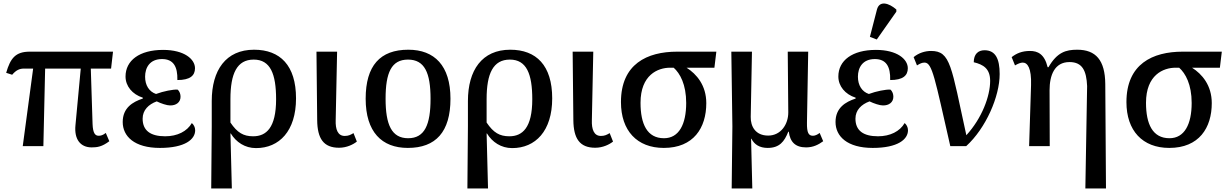

<svg xmlns="http://www.w3.org/2000/svg" viewBox="-20 -829 6967 1089"><path d="M109 0H226L236 -440H438L408 -119C400 -39 436 7 500 7C532 7 559 3 600 -28L580 -75C564 -62 551 -59 540 -59C521 -59 507 -71 505 -126L495 -440H610L621 -536H149C68 -536 39 -499 15 -416L49 -405C71 -431 91 -440 115 -440H168Z M887 10C1030 10 1087 -39 1087 -90C1087 -108 1078 -123 1068 -131C1041 -84 986 -56 917 -56C834 -56 789 -88 789 -156C789 -204 822 -237 869 -254C893 -242 927 -231 944 -231C979 -230 1004 -249 1004 -280C1004 -294 1000 -310 987 -321C961 -322 908 -312 865 -296C826 -309 803 -345 803 -394C803 -445 829 -494 899 -494C963 -494 988 -452 986 -375C1058 -375 1086 -400 1086 -442C1086 -493 1026 -546 905 -546C771 -546 692 -486 692 -395C692 -341 730 -294 790 -275V-270C732 -251 676 -217 676 -137C676 -56 742 10 887 10Z M1178 240H1295L1287 -72H1289C1319 -23 1369 11 1432 11C1564 11 1659 -86 1659 -271C1659 -458 1569 -547 1421 -547C1261 -547 1181 -431 1181 -256V-113ZM1416 -56C1361 -56 1326 -76 1287 -134V-267C1287 -412 1324 -491 1419 -491C1514 -491 1546 -409 1546 -266C1546 -104 1490 -56 1416 -56Z M1903 9C1947 9 1984 -10 2004 -26L1985 -74C1968 -64 1957 -58 1935 -58C1896 -58 1882 -95 1884 -148L1892 -536H1775L1779 -148C1780 -43 1815 9 1903 9Z M2293 10C2452 10 2535 -81 2535 -269C2535 -457 2444 -547 2296 -547C2136 -547 2054 -457 2054 -269C2054 -81 2145 10 2293 10ZM2295 -45C2201 -45 2167 -122 2167 -269C2167 -417 2200 -491 2294 -491C2388 -491 2422 -417 2422 -269C2422 -122 2389 -45 2295 -45Z M2631 240H2748L2740 -72H2742C2772 -23 2822 11 2885 11C3017 11 3112 -86 3112 -271C3112 -458 3022 -547 2874 -547C2714 -547 2634 -431 2634 -256V-113ZM2869 -56C2814 -56 2779 -76 2740 -134V-267C2740 -412 2777 -491 2872 -491C2967 -491 2999 -409 2999 -266C2999 -104 2943 -56 2869 -56Z M3356 9C3400 9 3437 -10 3457 -26L3438 -74C3421 -64 3410 -58 3388 -58C3349 -58 3335 -95 3337 -148L3345 -536H3228L3232 -148C3233 -43 3268 9 3356 9Z M3745 10C3914 10 3986 -104 3986 -244C3986 -345 3931 -409 3874 -445H4032L4043 -536H3821C3650 -536 3502 -466 3502 -250C3502 -88 3593 10 3745 10ZM3746 -45C3650 -45 3613 -126 3613 -246C3613 -404 3711 -445 3781 -445H3801C3837 -413 3872 -350 3872 -245C3872 -124 3831 -45 3746 -45Z M4130 240H4247L4240 -42H4242C4258 -10 4288 10 4334 10C4401 10 4429 -26 4451 -82H4454C4461 -24 4491 7 4552 7C4593 7 4623 -9 4649 -28L4629 -75C4616 -65 4603 -59 4591 -59C4566 -59 4556 -76 4557 -134L4564 -536H4448L4451 -191C4451 -124 4409 -60 4337 -60C4265 -60 4237 -112 4238 -166L4245 -536H4128L4134 -112Z M4953 -605 5064 -763V-775C5022 -812 4968 -828 4954 -775L4914 -620ZM4930 10C5073 10 5130 -39 5130 -90C5130 -108 5121 -123 5111 -131C5084 -84 5029 -56 4960 -56C4877 -56 4832 -88 4832 -156C4832 -204 4865 -237 4912 -254C4936 -242 4970 -231 4987 -231C5022 -230 5047 -249 5047 -280C5047 -294 5043 -310 5030 -321C5004 -322 4951 -312 4908 -296C4869 -309 4846 -345 4846 -394C4846 -445 4872 -494 4942 -494C5006 -494 5031 -452 5029 -375C5101 -375 5129 -400 5129 -442C5129 -493 5069 -546 4948 -546C4814 -546 4735 -486 4735 -395C4735 -341 4773 -294 4833 -275V-270C4775 -251 4719 -217 4719 -137C4719 -56 4785 10 4930 10Z M5370 0H5460C5572 -102 5650 -282 5650 -409C5650 -496 5626 -544 5564 -544C5528 -544 5503 -522 5503 -476C5557 -463 5596 -440 5596 -370C5596 -283 5549 -158 5461 -62C5375 -454 5372 -540 5261 -540C5227 -540 5191 -529 5162 -505L5181 -458C5199 -469 5210 -474 5224 -474C5268 -474 5282 -385 5370 0Z M6136 240H6253L6249 -352C6248 -488 6195 -547 6090 -547C6026 -547 5976 -533 5927 -448H5922C5904 -523 5865 -540 5822 -540C5776 -540 5745 -526 5718 -505L5737 -458C5754 -468 5769 -474 5781 -474C5808 -474 5831 -443 5828 -346L5817 0H5934L5933 -317C5933 -402 5961 -477 6046 -477C6120 -477 6142 -427 6146 -341Z M6612 10C6781 10 6853 -104 6853 -244C6853 -345 6798 -409 6741 -445H6899L6910 -536H6688C6517 -536 6369 -466 6369 -250C6369 -88 6460 10 6612 10ZM6613 -45C6517 -45 6480 -126 6480 -246C6480 -404 6578 -445 6648 -445H6668C6704 -413 6739 -350 6739 -245C6739 -124 6698 -45 6613 -45Z"/></svg>

Font: Noto Serif Medium
Style: Regular
Weight: 500
Designer: Monotype Design Team
Foundry: Monotype Imaging Inc.
Version: Version 2.013